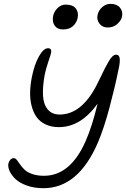

<svg xmlns="http://www.w3.org/2000/svg" viewBox="-20 -947 659 1004"><path d="M543 -803.2Q516.1 -803.2 500.5 -823Q484.9 -842.8 490.2 -869.1Q495.6 -893.1 514.6 -909.9Q533.7 -926.8 558.1 -926.8Q590.8 -926.8 607.2 -907.2Q623.5 -887.7 618.2 -860.8Q614.7 -841.3 594.2 -822.3Q573.7 -803.2 543 -803.2ZM310.1 -793Q280.3 -793 266.1 -812.7Q252 -832.5 257.8 -863.8Q263.2 -887.7 281.5 -905.3Q299.8 -922.9 323.2 -922.9Q360.4 -922.9 376 -903.3Q391.6 -883.8 386.2 -854Q380.9 -827.6 361.3 -810.3Q341.8 -793 310.1 -793ZM207 37.1Q159.7 37.1 121.6 23.7Q83.5 10.3 62 -9.8Q40.5 -29.8 30.5 -51.8Q20.5 -73.7 23.9 -91.8Q26.4 -103 33.9 -111.6Q41.5 -120.1 51.8 -120.1Q60.5 -120.1 68.1 -110.6Q75.7 -101.1 85 -87.4Q94.2 -73.7 107.7 -60.3Q121.1 -46.9 147.5 -37.4Q173.8 -27.8 210 -27.8Q347.2 -27.8 426.8 -207Q461.9 -285.6 490.2 -404.8Q402.3 -282.2 288.1 -282.2Q248 -282.2 218 -296.6Q188 -311 170.9 -335.4Q153.8 -359.9 145.3 -393.3Q136.7 -426.8 137.5 -463.6Q138.2 -500.5 146 -541Q159.2 -608.4 183.3 -651.6Q207.5 -694.8 231 -694.8Q242.2 -694.8 245.8 -688Q249.5 -681.2 247.1 -670.9Q245.6 -662.1 232.9 -625Q220.2 -587.9 213.9 -557.1Q202.6 -495.1 204.8 -448.7Q207 -402.3 229.2 -375.2Q251.5 -348.1 292 -348.1Q404.3 -348.1 482.9 -497.1Q492.2 -515.1 505.9 -543.5Q519.5 -571.8 528.3 -589.4Q537.1 -606.9 547.9 -625.2Q558.6 -643.6 568.1 -652.3Q577.6 -661.1 586.9 -661.1Q604.5 -661.1 606.2 -638.9Q607.9 -616.7 598.1 -576.2Q582 -495.6 553 -386.2Q523.9 -276.9 492.2 -202.1Q389.6 37.1 207 37.1Z"/></svg>

Font: Shantell Sans Irregular
Style: Italic
Weight: 300
Italic angle: -11.31°
Designer: Stephen Nixon, Anya Danilova, Shantell Martin
Foundry: Arrow Type
Version: Version 1.006;[9816181b4]